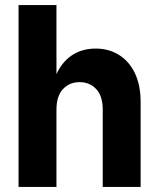

<svg xmlns="http://www.w3.org/2000/svg" viewBox="-20 -735 626 755"><path d="M384 0V-304Q384 -357 358.5 -384.5Q333 -412 293 -412Q253 -412 227.5 -384.5Q202 -357 202 -304H176Q176 -381 198 -434.5Q220 -488 260.5 -516Q301 -544 356 -544Q408 -544 448 -519Q488 -494 510.5 -447Q533 -400 533 -334V0ZM53 0V-715H202V0Z"/></svg>

Font: Radio Canada Big
Style: Regular
Weight: 400
Designer: Étienne Aubert Bonn
Foundry: Coppers and Brasses
Version: Version 1.001